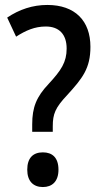

<svg xmlns="http://www.w3.org/2000/svg" viewBox="-20 -744 407 775"><path d="M110 -242V-212H193V-234C193 -284 203 -309 251 -360C313 -428 345 -468 345 -555C345 -660 283 -724 171 -724C112 -724 58 -706 9 -673L45 -596C84 -621 120 -637 165 -637C218 -637 249 -606 249 -548C249 -493 227 -460 176 -405C127 -353 110 -311 110 -242ZM90 -59C90 -12 115 11 153 11C190 11 216 -11 216 -59C216 -108 191 -129 153 -129C114 -129 90 -107 90 -59Z"/></svg>

Font: Noto Sans Gujarati UI Condensed Medium
Style: Regular
Weight: 500
Width: 3
Designer: Jelle Bosma - Monotype Design Team, Universal Thirst
Foundry: Monotype Imaging Inc.
Version: Version 2.106